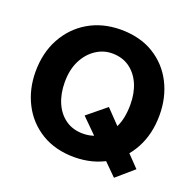

<svg xmlns="http://www.w3.org/2000/svg" viewBox="-129 -827 1009 1002"><g transform="rotate(20 375.0 -325.5)"><path d="M455 -294 351 -209 606 44 701 -38ZM375 -695Q274 -694 197 -648.5Q120 -603 76 -522.5Q32 -442 32 -337Q32 -240 73 -160Q114 -80 191 -33Q268 14 375 14Q477 13 554 -32.5Q631 -78 674.5 -158.5Q718 -239 718 -344Q718 -442 677.5 -521.5Q637 -601 560.5 -648Q484 -695 375 -695ZM194 -338Q194 -407 219 -457Q244 -507 286 -535Q328 -563 376 -563Q433 -563 473 -534.5Q513 -506 534.5 -457Q556 -408 556 -344Q556 -268 531.5 -217.5Q507 -167 466 -142Q425 -117 374 -117Q318 -117 277.5 -145.5Q237 -174 215.5 -224Q194 -274 194 -338Z"/></g></svg>

Font: Catamaran ExtraBold
Style: Regular
Weight: 800
Designer: Pria Ravichandran
Version: Version 2.000